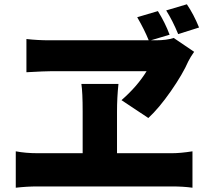

<svg xmlns="http://www.w3.org/2000/svg" viewBox="-20 -850 996 901"><path d="M54 30.9V-139.9Q100.9 -131 155.9 -131H367.9V-327.1Q367.9 -416.9 361.9 -456H535.9Q529.1 -392.4 529.1 -326V-131H786.9Q826.7 -131 883.2 -139.9V30.9Q839.8 24.9 786.9 24.9H155.9Q106.5 24.9 54 30.9ZM224.1 -516Q206.7 -516 176.7 -514.7Q146.7 -513.5 125.4 -512.1L104 -511V-666.9Q156.6 -660.9 212 -660.9H677.9Q657.7 -710.9 623.9 -769.2L720.9 -797.9Q754.6 -744 775.9 -687.1L687.9 -660.9H710.9Q762.4 -660.9 795.1 -671.9L891 -606.9Q873.6 -582 864 -562.9Q837.7 -502.5 781.8 -422.2Q725.9 -342 676.1 -296.2L550.1 -380Q624.6 -445 668 -516ZM759.9 -801.1 856.9 -829.9Q889.2 -782.3 914.1 -720.9L816.1 -690Q790.8 -751.8 759.9 -801.1Z"/></svg>

Font: Karasuma Gothic
Style: Black
Weight: 900
Designer: Rasmus Andersson / Ryoko Nishizuka
Foundry: Genbu
Version: Version 1.00